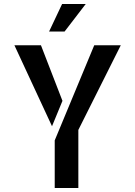

<svg xmlns="http://www.w3.org/2000/svg" viewBox="-20 -948 680 968"><path d="M455.1 -719.7H588.9L375 -293V0H255.9V-240.2ZM186.5 -719.7 294.9 -439.5 242.2 -311.5 52.7 -719.7ZM412.1 -927.7 305.7 -789.1H227.5L293 -927.7Z"/></svg>

Font: Allerta
Style: Stencil
Weight: 400
Designer: Matt McInerney
Foundry: Matt McInerney
Version: Version 1.0